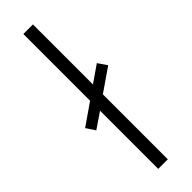

<svg xmlns="http://www.w3.org/2000/svg" viewBox="-275 -763 765 765"><g transform="rotate(-45 108.0 -380.0)"><path d="M78 0H132V-366L229 -433L203 -471L132 -422V-760H78V-384L-13 -321L12 -283L78 -328Z"/></g></svg>

Font: Noto Sans Hebrew Condensed Light
Style: Regular
Weight: 300
Width: 3
Designer: Monotype Design Team
Foundry: Monotype Imaging Inc.
Version: Version 2.004